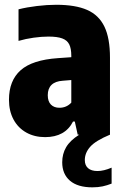

<svg xmlns="http://www.w3.org/2000/svg" viewBox="-20 -578 533 824"><path d="M459 141.5V210Q440 217.5 420.5 221.8Q401 226 376.5 226Q313.5 226 280.2 197.5Q247 169 247 118.5Q247 82.5 263.8 53.8Q280.5 25 320 0H313.5L301 -56.5H293.5Q259.5 10.5 173.5 10.5Q128 10.5 92.8 -9.2Q57.5 -29 38 -65.2Q18.5 -101.5 18.5 -150Q18.5 -232 68.5 -276.5Q118.5 -321 229 -328.5L286 -332.5V-338.5Q286 -370 277 -387.8Q268 -405.5 246.8 -413.2Q225.5 -421 188 -421Q158 -421 124.2 -416.2Q90.5 -411.5 59.5 -402.5V-538Q95 -547 138.5 -552.2Q182 -557.5 221.5 -557.5Q303.5 -557.5 353.8 -535.5Q404 -513.5 428 -464Q452 -414.5 452 -330.5V0Q390.5 25.5 367.2 51.8Q344 78 344 109Q344 131.5 358 143.8Q372 156 398.5 156Q425 156 459 141.5ZM286 -137.5V-234.5L249.5 -231.5Q217.5 -229.5 201.2 -213.8Q185 -198 185 -169.5Q185 -143 198.5 -129.2Q212 -115.5 235 -115.5Q265.5 -115.5 286 -137.5Z"/></svg>

Font: Encode Sans Condensed ExtraBold
Style: Regular
Weight: 800
Width: 3
Designer: Multiple Designers
Foundry: Impallari Type
Version: Version 2.000